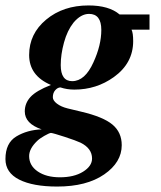

<svg xmlns="http://www.w3.org/2000/svg" viewBox="-72 -482 592 705"><path d="M477 -373H411Q417 -361 417 -331Q417 -250 346 -199Q282 -153 201 -153Q174 -153 150 -161Q140 -161 131 -151Q122 -141 122 -125Q122 -113 137 -101.5Q152 -90 176 -84L226 -72Q307 -53 341 -24.5Q375 4 375 51Q375 114 310.5 158.5Q246 203 138 203Q49 203 -1.5 177.5Q-52 152 -52 102Q-52 43 -12 19Q28 -5 81 -7Q19 -28 19 -73Q19 -103 40 -126Q61 -149 115 -170Q35 -204 35 -280Q35 -358 97.5 -410Q160 -462 253 -462Q328 -462 367 -429H477ZM300 -372Q300 -431 255 -431Q225 -431 198 -399Q175 -370 163 -326Q151 -282 151 -243Q151 -184 193 -184Q240 -184 271 -253Q300 -316 300 -372ZM266 100Q266 63 224 42Q207 34 165.5 20.5Q124 7 115 6Q108 7 90.5 17Q73 27 64 36Q35 64 35 91Q35 126 66.5 147.5Q98 169 148 169Q200 169 233 148.5Q266 128 266 100Z"/></svg>

Font: STIX MathJax Main
Style: Bold Italic
Weight: 700
Italic angle: -16.33°
Designer: MicroPress Inc., with final additions and corrections provided by Coen Hoffman, Elsevier (retired)
Version: Version 1.1.1